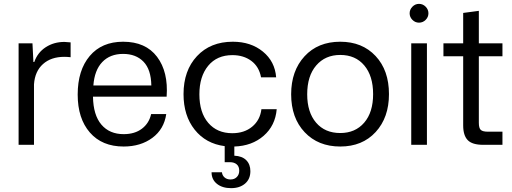

<svg xmlns="http://www.w3.org/2000/svg" viewBox="-20 -749 2649 993"><path d="M76.2 0V-524.9H147.9L152.8 -428.2H157.2Q174.3 -477.5 216.6 -504.9Q258.8 -532.2 313 -532.2Q323.2 -532.2 345.2 -529.8V-453.1Q327.6 -455.1 313 -455.1Q244.1 -455.1 202.4 -417.7Q160.6 -380.4 155.8 -313V0Z M619.6 8.8Q507.8 8.8 444.8 -63.7Q381.8 -136.2 381.8 -259.8Q381.8 -385.7 444.1 -459.5Q506.3 -533.2 616.7 -533.2Q733.4 -533.2 792.2 -455.3Q851.1 -377.4 841.8 -249H460.9Q462.4 -153.8 504.4 -104.5Q546.4 -55.2 619.6 -55.2Q676.8 -55.2 713.9 -83.3Q751 -111.3 761.7 -159.2H839.8Q828.6 -81.1 768.1 -36.1Q707.5 8.8 619.6 8.8ZM462.9 -307.1H762.7Q761.2 -389.6 722.2 -429.9Q683.1 -470.2 616.7 -470.2Q549.3 -470.2 509 -428.2Q468.8 -386.2 462.9 -307.1Z M1175.3 224.1Q1129.9 224.1 1102.1 201.9Q1074.2 179.7 1074.2 142.1H1127.9Q1129.4 158.2 1141.4 168.7Q1153.3 179.2 1172.4 179.2Q1192.4 179.2 1204.8 166.5Q1217.3 153.8 1217.3 133.8Q1217.3 112.3 1204.3 101.1Q1191.4 89.8 1168.9 89.8H1142.1V6.8Q1044.4 -5.9 986.8 -78.4Q929.2 -150.9 929.2 -262.2Q929.2 -384.3 998.8 -458.7Q1068.4 -533.2 1184.1 -533.2Q1277.3 -533.2 1339.6 -482.2Q1401.9 -431.2 1408.2 -349.1H1330.1Q1319.8 -404.3 1279.8 -434.1Q1239.7 -463.9 1182.1 -463.9Q1102.1 -463.9 1056.6 -408.7Q1011.2 -353.5 1011.2 -261.2Q1011.2 -167 1057.1 -113.5Q1103 -60.1 1181.2 -60.1Q1243.7 -60.1 1284.4 -94Q1325.2 -127.9 1332 -184.1H1411.1Q1403.8 -99.1 1343.5 -46.6Q1283.2 5.9 1191.9 8.8V56.2Q1232.4 58.1 1253.7 79.6Q1274.9 101.1 1274.9 136.2Q1274.9 177.2 1247.3 200.7Q1219.7 224.1 1175.3 224.1Z M1485.8 -261.2Q1485.8 -382.8 1555.2 -458Q1624.5 -533.2 1739.7 -533.2Q1853.5 -533.2 1922.6 -459.2Q1991.7 -385.3 1991.7 -262.2Q1991.7 -141.1 1922.9 -66.2Q1854 8.8 1739.7 8.8Q1625.5 8.8 1555.7 -65.2Q1485.8 -139.2 1485.8 -261.2ZM1568.8 -261.2Q1568.8 -168.5 1614.7 -114.7Q1660.6 -61 1739.7 -61Q1817.4 -61 1863.5 -114.5Q1909.7 -168 1909.7 -262.2Q1909.7 -356.4 1864 -410.6Q1818.4 -464.8 1739.7 -464.8Q1662.1 -464.8 1615.5 -410.6Q1568.8 -356.4 1568.8 -261.2Z M2106.9 0V-524.9H2188V0ZM2147 -729Q2167 -729 2181.4 -714.4Q2195.8 -699.7 2195.8 -680.2Q2195.8 -660.6 2181.4 -646.2Q2167 -631.8 2147 -631.8Q2127.4 -631.8 2113 -646.2Q2098.6 -660.6 2098.6 -680.2Q2098.6 -699.7 2113 -714.4Q2127.4 -729 2147 -729Z M2478.5 0Q2422.4 0 2398.9 -24.4Q2375.5 -48.8 2375.5 -100.1V-458H2273.4V-524.9H2375.5V-682.1L2456.5 -692.9V-524.9H2578.6V-458H2456.5V-113.8Q2456.5 -86.4 2466.6 -77.1Q2476.6 -67.9 2503.9 -67.9H2578.6V0Z"/></svg>

Font: Lumene Sans
Style: Regular
Weight: 400
Designer: Deni Anggara
Version: Version 1.003;Glyphs 3.1.2 (3151)